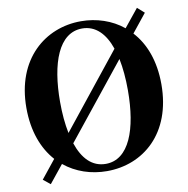

<svg xmlns="http://www.w3.org/2000/svg" viewBox="-88 -871 972 993"><g transform="rotate(-10 397.5 -374.5)"><path d="M561 -540C571 -491 576 -435 576 -374C576 -168 520 -18 398 -18C326 -18 278 -69 250 -152ZM235 -209C225 -258 220 -313 220 -374C220 -578 275 -729 398 -729C468 -729 517 -679 545 -597ZM732 -753 696 -785 620 -691C559 -741 480 -767 398 -767C211 -767 43 -632 43 -374C43 -251 80 -156 139 -90L62 6L99 36L174 -57C236 -6 315 20 398 20C587 20 752 -114 752 -374C752 -497 715 -592 655 -657Z"/></g></svg>

Font: Noto Serif TC Black
Style: Regular
Weight: 900
Version: Version 1.001;PS 1.001;hotconv 16.6.54;makeotf.lib2.5.65590